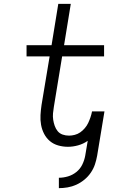

<svg xmlns="http://www.w3.org/2000/svg" viewBox="-20 -755 640 998"><path d="M286 223V169Q309 169 333 162Q357 155 377 139Q397 123 408 100Q419 77 423 54L436 -23Q413 -7 386 0.5Q359 8 333 8Q307 8 282.5 1Q258 -6 239.5 -21.5Q221 -37 209.5 -59Q198 -81 193.5 -106Q189 -131 190.5 -157Q192 -183 196 -210L238 -462H118V-520H248L283 -735H348L313 -520H521V-462H303L260 -200Q257 -183 255.5 -166Q254 -149 256.5 -132.5Q259 -116 264.5 -100.5Q270 -85 280 -73Q290 -61 305.5 -55.5Q321 -50 339 -50Q353 -50 368.5 -54Q384 -58 397 -67Q410 -76 421 -89Q432 -102 438.5 -116Q445 -130 450 -144.5Q455 -159 458 -174V-176H523L485 54Q481 77 473.5 99.5Q466 122 452 142.5Q438 163 418.5 179Q399 195 377 205Q355 215 331.5 219Q308 223 286 223Z"/></svg>

Font: Iosevka Light Extended Oblique
Style: Regular
Weight: 300
Width: 7
Italic angle: -9°
Monospace: yes
Designer: Belleve Invis
Foundry: Belleve Invis
Version: Version 32.5.0; ttfautohint (v1.8.4)